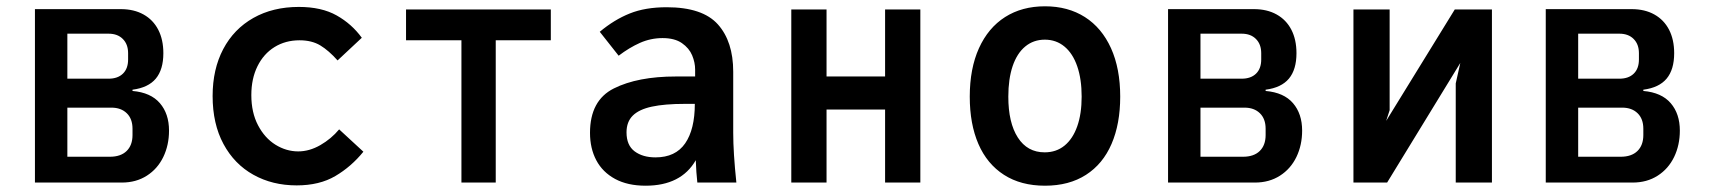

<svg xmlns="http://www.w3.org/2000/svg" viewBox="-20 -580 5440 610"><path d="M91 -551H364Q405.5 -551 436 -534Q466.5 -517 482.8 -485.5Q499 -454 499 -411Q499 -359 475 -330.2Q451 -301.5 401 -295V-291Q459 -286 488 -252.2Q517 -218.5 517 -165Q517 -119 498.8 -81.2Q480.5 -43.5 446.5 -21.8Q412.5 0 367 0H91ZM401 -151V-171Q401 -202.5 382.8 -220.2Q364.5 -238 334 -238H194V-82H329Q363.5 -82 382.2 -100.2Q401 -118.5 401 -151ZM387 -391V-411Q387 -439.5 370.2 -456.2Q353.5 -473 325 -473H194V-330H325Q354 -330 370.5 -346Q387 -362 387 -391Z M655.5 -275Q655.5 -360 689.2 -424Q723 -488 785 -523Q847 -558 929.5 -558Q1001.5 -558 1049.5 -531Q1097.5 -504 1129.5 -460L1052.5 -388Q1024.5 -419.5 997.5 -435.8Q970.5 -452 931.5 -452Q887 -452 852.2 -430.5Q817.5 -409 798 -369.5Q778.5 -330 778.5 -278Q778.5 -222.5 799.8 -182Q821 -141.5 855.2 -120.2Q889.5 -99 927.5 -99Q963 -99 997.8 -119Q1032.5 -139 1057.5 -169L1134.5 -98Q1096 -50.5 1045.5 -20.8Q995 9 922.5 9Q845.5 9 785 -24.8Q724.5 -58.5 690 -122.5Q655.5 -186.5 655.5 -275Z M1446 -452H1270V-550H1730V-452H1555V0H1446Z M1854.5 -158Q1854.5 -261 1930.2 -299Q2006 -337 2127.5 -337H2188.5V-359Q2188.5 -381.5 2179 -404.2Q2169.5 -427 2146.5 -443Q2123.5 -459 2085 -459Q2047.5 -459 2013.2 -443.8Q1979 -428.5 1945.5 -403L1885.5 -479Q1931.5 -517.5 1980.8 -537.2Q2030 -557 2098 -557Q2212 -557 2260.8 -502.5Q2309.5 -448 2309.5 -352V-158Q2309.5 -95 2319.5 0H2195.5Q2192 -30.5 2190.5 -71Q2144 10 2031 10Q1974 10 1934.2 -11.5Q1894.5 -33 1874.5 -70.8Q1854.5 -108.5 1854.5 -158ZM2187.5 -250H2156.5Q2091.5 -250 2051 -241.2Q2010.5 -232.5 1990.5 -212.8Q1970.5 -193 1970.5 -159.5Q1970.5 -118.5 1996.2 -99.2Q2022 -80 2062.5 -80Q2126 -80 2156.8 -124.5Q2187.5 -169 2187.5 -250Z M2494 -550H2606V-337H2792V-550H2904V0H2792V-232H2606V0H2494Z M3061 -273Q3061 -362 3090.2 -426.8Q3119.5 -491.5 3173.2 -525.8Q3227 -560 3300 -560Q3373 -560 3426.8 -525.8Q3480.5 -491.5 3509.8 -426.8Q3539 -362 3539 -273Q3539 -186.5 3511.5 -122.8Q3484 -59 3430.2 -24.5Q3376.5 10 3300 10Q3223.5 10 3169.8 -24.5Q3116 -59 3088.5 -122.5Q3061 -186 3061 -273ZM3416.5 -273Q3416.5 -328.5 3402.5 -369.2Q3388.5 -410 3362 -432Q3335.5 -454 3299.5 -454Q3263.5 -454 3237.2 -432.2Q3211 -410.5 3197.2 -369.8Q3183.5 -329 3183.5 -273Q3183.5 -190 3213.8 -143Q3244 -96 3299 -96Q3336 -96 3362.2 -117.5Q3388.5 -139 3402.5 -178.8Q3416.5 -218.5 3416.5 -273Z M3691 -551H3964Q4005.5 -551 4036 -534Q4066.5 -517 4082.8 -485.5Q4099 -454 4099 -411Q4099 -359 4075 -330.2Q4051 -301.5 4001 -295V-291Q4059 -286 4088 -252.2Q4117 -218.5 4117 -165Q4117 -119 4098.8 -81.2Q4080.5 -43.5 4046.5 -21.8Q4012.5 0 3967 0H3691ZM4001 -151V-171Q4001 -202.5 3982.8 -220.2Q3964.5 -238 3934 -238H3794V-82H3929Q3963.5 -82 3982.2 -100.2Q4001 -118.5 4001 -151ZM3987 -391V-411Q3987 -439.5 3970.2 -456.2Q3953.5 -473 3925 -473H3794V-330H3925Q3954 -330 3970.5 -346Q3987 -362 3987 -391Z M4280 -550H4395V-230L4384 -196L4602 -550H4720V0H4605V-315L4619.5 -380L4387 0H4280Z M4891 -551H5164Q5205.5 -551 5236 -534Q5266.5 -517 5282.8 -485.5Q5299 -454 5299 -411Q5299 -359 5275 -330.2Q5251 -301.5 5201 -295V-291Q5259 -286 5288 -252.2Q5317 -218.5 5317 -165Q5317 -119 5298.8 -81.2Q5280.5 -43.5 5246.5 -21.8Q5212.5 0 5167 0H4891ZM5201 -151V-171Q5201 -202.5 5182.8 -220.2Q5164.5 -238 5134 -238H4994V-82H5129Q5163.5 -82 5182.2 -100.2Q5201 -118.5 5201 -151ZM5187 -391V-411Q5187 -439.5 5170.2 -456.2Q5153.5 -473 5125 -473H4994V-330H5125Q5154 -330 5170.5 -346Q5187 -362 5187 -391Z"/></svg>

Font: JuliaMono
Style: Bold
Weight: 700
Monospace: yes
Designer: cormullion
Foundry: corm
Version: Version 0.055; ttfautohint (v1.8.4)